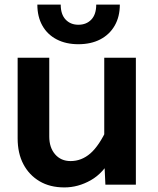

<svg xmlns="http://www.w3.org/2000/svg" viewBox="-20 -806 690 838"><path d="M195 -554V-210Q195 -162 220.5 -132.5Q246 -103 288 -103Q336 -103 374.5 -136.5Q413 -170 448 -246L468 -120Q432 -51 376.5 -19.5Q321 12 261 12Q198 12 152.5 -15Q107 -42 82 -89.5Q57 -137 57 -202V-554ZM573 -554V0H440L435 -107V-554ZM322 -613Q268 -613 227.5 -634Q187 -655 165 -694Q143 -733 143 -786H245Q245 -743 266.5 -720.5Q288 -698 322 -698Q357 -698 378.5 -720.5Q400 -743 400 -786H503Q503 -733 480.5 -694Q458 -655 417.5 -634Q377 -613 322 -613Z"/></svg>

Font: Azeret Mono Thin SemiBold
Style: Regular
Weight: 600
Version: Version 1.002